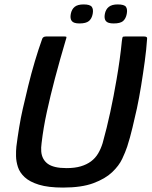

<svg xmlns="http://www.w3.org/2000/svg" viewBox="-20 -838 685 868"><path d="M265 10Q198 10 156 -3Q114 -16 91.5 -37Q69 -58 61 -83Q53 -108 52.5 -132Q52 -156 54 -175Q59 -215 66.5 -261Q74 -307 83 -346Q94 -394 107.5 -449.5Q121 -505 137.5 -560.5Q154 -616 171 -663Q173 -668 177.5 -670.5Q182 -673 188 -673Q209 -673 229.5 -673Q250 -673 272 -673Q280 -673 280.5 -670.5Q281 -668 276 -653Q264 -613 252 -570Q240 -527 228 -482Q208 -406 192 -333Q176 -260 168 -191Q165 -170 166.5 -152.5Q168 -135 175.5 -121Q183 -107 196 -97.5Q209 -88 230 -83Q251 -78 281 -78Q318 -78 345 -86Q372 -94 391.5 -108.5Q411 -123 423.5 -144Q436 -165 444 -191Q463 -259 478.5 -331Q494 -403 507 -479Q515 -525 521 -568.5Q527 -612 531 -653Q533 -668 534.5 -670.5Q536 -673 545 -673Q567 -673 588.5 -673Q610 -673 632 -673Q639 -673 642.5 -670.5Q646 -668 645 -663Q642 -616 634.5 -561Q627 -506 618 -450.5Q609 -395 599 -348Q590 -308 579 -261.5Q568 -215 555 -175Q547 -151 532.5 -120Q518 -89 487 -59.5Q456 -30 402.5 -10Q349 10 265 10ZM399 -775Q395 -754 382 -743Q369 -732 339 -732Q313 -732 304.5 -743Q296 -754 300 -775Q304 -796 317.5 -807Q331 -818 358 -818Q387 -818 395 -807Q403 -796 399 -775ZM553 -775Q549 -754 536.5 -743Q524 -732 494 -732Q467 -732 458.5 -743Q450 -754 454 -775Q458 -796 472 -807Q486 -818 512 -818Q542 -818 549.5 -807Q557 -796 553 -775Z"/></svg>

Font: Glory SemiBold
Style: Italic
Weight: 600
Italic angle: -12°
Designer: Robert Leuschke
Foundry: Robert Leuschke
Version: Version 1.011